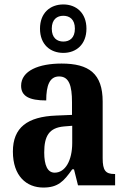

<svg xmlns="http://www.w3.org/2000/svg" viewBox="-20 -834 566 864"><path d="M265 -596C323 -596 369 -634 369 -705C369 -776 323 -814 265 -814C206 -814 160 -776 160 -705C160 -634 206 -596 265 -596ZM265 -647C237 -647 213 -663 213 -705C213 -747 237 -763 265 -763C293 -763 317 -747 317 -705C317 -663 293 -647 265 -647ZM175 10C241 10 267 -18 305 -72H313L331 0H498V-51H495C455 -51 442 -67 442 -122V-377C442 -503 380 -548 257 -548C155 -548 75 -516 75 -448C75 -401 112 -382 188 -382C188 -449 203 -490 246 -490C291 -490 304 -448 304 -374V-317L233 -314C103 -309 38 -260 38 -152C38 -42 99 10 175 10ZM226 -57C194 -57 179 -90 179 -148C179 -222 201 -259 268 -265L305 -268V-191C305 -112 274 -57 226 -57Z"/></svg>

Font: Noto Serif Devanagari Condensed
Style: Bold
Weight: 700
Width: 3
Designer: Universal Thirst, Indian Type Foundry and the Monotype Design Team
Foundry: Monotype Imaging Inc.
Version: Version 2.004